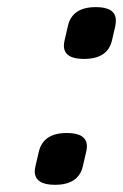

<svg xmlns="http://www.w3.org/2000/svg" viewBox="-20 -492 342 534"><path d="M246.6 -472.2Q302.2 -472.2 302.2 -435.1Q302.2 -428.2 300.8 -419.9L291.5 -379.9Q279.8 -328.1 213.4 -328.1Q157.7 -328.1 157.7 -365.2Q157.7 -372.1 159.7 -379.9L168.9 -419.9Q180.7 -472.2 246.6 -472.2ZM166 -122.1Q221.7 -122.1 221.7 -85Q221.7 -78.1 219.7 -69.8L210.4 -29.8Q198.7 22 132.8 22Q77.1 22 76.7 -15.1Q76.7 -22 78.6 -29.8L87.9 -69.8Q100.1 -122.1 166 -122.1Z"/></svg>

Font: Caudex
Style: Bold
Weight: 700
Italic angle: -13°
Version: Version 1.04